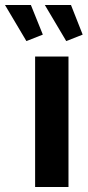

<svg xmlns="http://www.w3.org/2000/svg" viewBox="-80 -751 355 771"><path d="M-60 -731 26 -586 92 -612 44 -731ZM100 -731 186 -586 252 -612 205 -731ZM61 0H195V-524H61Z"/></svg>

Font: FIGSv2-sans-serif
Style: Bold
Weight: 700
Designer: Matt McInerney, Pablo Impallari, Rodrigo Fuenzalida,Mirko Velimirovic
Foundry: Matt McInerney, Pablo Impallari, Rodrigo Fuenzalida
Version: Version 4.021;hotconv 1.0.109;makeotfexe 2.5.65596